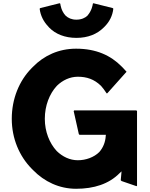

<svg xmlns="http://www.w3.org/2000/svg" viewBox="-20 -1149 928 1191"><path d="M556 -1126C555 -1118 549 -1082 523 -1053V-1052C508 -1038 485 -1027 454 -1027C424 -1027 403 -1037 387 -1052L386 -1053C361 -1080 355 -1117 354 -1126L350 -1129L230 -1099L226 -1095C231 -1052 251 -1014 279 -985L285 -978C324 -938 382 -914 454 -914C526 -914 583 -938 623 -978L631 -986C659 -1015 678 -1051 683 -1095L679 -1099L559 -1129ZM826 -464H440L437 -460L469 -317L473 -313H637L636 -307C634 -267 619 -232 596 -206C563 -173 512 -155 463 -155C413 -155 368 -177 332 -212V-213H331C287 -261 258 -332 258 -412C258 -494 287 -567 332 -616H333V-617C368 -651 413 -673 463 -673C517 -673 564 -658 606 -617L607 -616C618 -604 628 -590 640 -572L643 -569L647 -572L765 -704C758 -712 750 -721 742 -729L735 -736C667 -805 577 -847 452 -847C345 -847 253 -805 184 -734L176 -726C99 -648 53 -536 53 -412C53 -290 100 -180 177 -102L185 -94C255 -22 348 22 452 22C563 22 656 -8 722 -75L734 -86L729 -31L734 -26L827 6L830 3V-460ZM647 -568 646 -567H647Z"/></svg>

Font: Hussar Woodtype
Style: Bd
Weight: 900
Foundry: Cannot Into Space Fonts
Version: Version 1.07